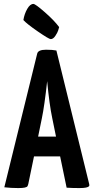

<svg xmlns="http://www.w3.org/2000/svg" viewBox="-20 -955 477 977"><path d="M238 -756Q229 -756 173 -794.5Q117 -833 99 -853Q104 -884 118.5 -909.5Q133 -935 150 -935Q160 -935 208.5 -892.5Q257 -850 281 -817Q279 -810 276 -800Q273 -790 262 -773Q251 -756 238 -756ZM434 -18Q436 -11 432.5 -7Q429 -3 417.5 -0.5Q406 2 384 2Q348 2 319 0L286 -159H153L124 -19Q122 -11 119.5 -7Q117 -3 106 -0.5Q95 2 73 2Q37 2 2 -2L169 -681Q173 -702 214 -702Q248 -702 267 -698ZM174 -260H265L246 -353Q231 -424 220 -542Q206 -415 193 -353Z"/></svg>

Font: Yanone Kaffeesatz Bold
Style: Regular
Weight: 700
Designer: Yanone (Cyrillic: Daniel Pouzeot)
Foundry: Yanone
Version: Version 1.003;PS 001.003;hotconv 1.0.88;makeotf.lib2.5.64775